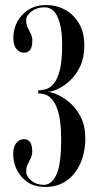

<svg xmlns="http://www.w3.org/2000/svg" viewBox="-20 -731 390 763"><path d="M160.5 12Q100.5 12 66.5 -27.2Q32.5 -66.5 32.5 -120Q32.5 -149 45.2 -163.5Q58 -178 74.5 -178Q108 -178 108 -129.5Q108 -113.5 101.8 -101.8Q95.5 -90 89.8 -77.8Q84 -65.5 84 -48Q84 -30.5 104 -13.5Q124 3.5 154 3.5Q185.5 3.5 204.2 -37Q223 -77.5 223 -176.5Q223 -239 214 -275.8Q205 -312.5 191.2 -330.8Q177.5 -349 161.8 -354.5Q146 -360 132 -360V-372Q146 -372 162.2 -376.5Q178.5 -381 193.2 -398Q208 -415 217.5 -451.5Q227 -488 227 -552Q227 -621 209.8 -661.5Q192.5 -702 157 -702Q127 -702 105.5 -685.8Q84 -669.5 84 -652Q84 -634 90 -621.5Q96 -609 102.2 -597.2Q108.5 -585.5 108.5 -569.5Q108.5 -521.5 75 -521.5Q58.5 -521.5 45.8 -536Q33 -550.5 33 -580Q33 -615.5 49 -645.2Q65 -675 94.2 -693Q123.5 -711 164 -711Q204 -711 238.2 -692.5Q272.5 -674 293.8 -638.2Q315 -602.5 315 -550Q315 -502.5 299 -468.2Q283 -434 259.2 -411.8Q235.5 -389.5 211.5 -378.2Q187.5 -367 171 -366Q187.5 -364.5 212.2 -353Q237 -341.5 261.5 -319.2Q286 -297 302.5 -262.8Q319 -228.5 319 -181.5Q319 -127.5 300.2 -83.8Q281.5 -40 246 -14Q210.5 12 160.5 12Z"/></svg>

Font: Imbue 100pt Medium
Style: Regular
Weight: 500
Designer: Tyler Finck
Foundry: Etcetera Type Company
Version: Version 1.102; ttfautohint (v1.8.3)